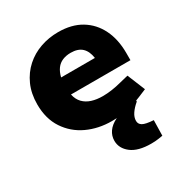

<svg xmlns="http://www.w3.org/2000/svg" viewBox="-171 -650 930 984"><g transform="rotate(-30 293.5 -158.0)"><path d="M324 8Q245 8 179.5 -22.5Q114 -53 74.5 -112.5Q35 -172 35 -257Q35 -321 57.5 -371Q80 -421 118.5 -455.5Q157 -490 207 -507.5Q257 -525 312 -525Q392 -525 447.5 -491.5Q503 -458 532.5 -398Q562 -338 562 -258V-215H210Q217 -183 236 -163.5Q255 -144 283.5 -135Q312 -126 348 -126Q373 -126 401.5 -130Q430 -134 460 -142L509 -154L552 -49L504 -29Q459 -10 413 -1Q367 8 324 8ZM210 -316H410Q404 -358 381 -379.5Q358 -401 315 -401Q288 -401 266.5 -392Q245 -383 231 -364Q217 -345 210 -316ZM441 209Q364 209 324 178Q284 147 284 102Q284 73 300.5 49Q317 25 351 8L413 -21H484V-15Q459 6 445 27Q431 48 431 69Q431 88 448 98Q465 108 512 111L510 202Q503 203 485 206Q467 209 441 209Z"/></g></svg>

Font: REM
Style: Bold
Weight: 700
Designer: Octavio Pardo
Foundry: Ashler Design
Version: Version 1.005;gftools[0.9.28]